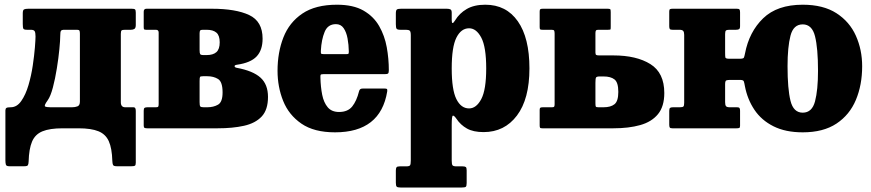

<svg xmlns="http://www.w3.org/2000/svg" viewBox="-20 -558 3790 835"><path d="M505.5 -410.5V-113.5Q505.5 -91.5 524.5 -91.5H559.5Q566.5 -91.5 568.5 -87Q570.5 -82.5 570.5 -75.5V149.5Q570.5 160.5 566.5 162.8Q562.5 165 551.5 165H488Q474 165 471.5 159.2Q469 153.5 468.5 141.5Q467 87 453.2 56.2Q439.5 25.5 408 12.8Q376.5 0 321.5 0H252Q196.5 0 164.8 13Q133 26 119.5 57.5Q106 89 104.5 144.5Q104 156 101.2 160.5Q98.5 165 85.5 165H20.5Q7.5 165 5.5 157.8Q3.5 150.5 3.5 139.5V-77.5Q3.5 -85.5 7.8 -88.5Q12 -91.5 26.5 -91.5Q53.5 -91.5 72.5 -118.8Q91.5 -146 103.8 -187.5Q116 -229 122.5 -273Q129 -317 131.8 -351.8Q134.5 -386.5 134.5 -399Q134.5 -416 130.8 -422.2Q127 -428.5 114 -428.5H97.5Q84.5 -428.5 81.8 -433Q79 -437.5 79 -453.5V-500Q79 -514.5 84.8 -517.2Q90.5 -520 104 -520H552.5Q563.5 -520 567 -517.2Q570.5 -514.5 570.5 -503V-449.5Q570.5 -436.5 564.8 -432.5Q559 -428.5 549.5 -428.5H524.5Q512.5 -428.5 509 -425.8Q505.5 -423 505.5 -410.5ZM260 -428.5Q248 -428.5 245 -423.8Q242 -419 242 -402.5Q242 -383.5 238.2 -344.5Q234.5 -305.5 227.2 -260.5Q220 -215.5 210 -177.5Q200 -139.5 187.5 -122Q170 -98 176.5 -94.8Q183 -91.5 199.5 -91.5H293.5Q306.5 -91.5 317 -95.5Q327.5 -99.5 327.5 -116.5V-411.5Q327.5 -421 325.5 -424.8Q323.5 -428.5 315 -428.5Z M658 -428.5H615.5Q608 -428.5 606.5 -430.8Q605 -433 605 -440.5V-507Q605 -520 617 -520H901Q1005.5 -520 1063.8 -492.5Q1122 -465 1122 -390Q1122 -340 1096 -312.5Q1070 -285 1011 -276.5Q999.5 -275 1000.2 -269.8Q1001 -264.5 1010 -263Q1080 -250 1112.8 -220.5Q1145.5 -191 1145.5 -136.5Q1145.5 -80.5 1118 -51.2Q1090.5 -22 1041.2 -11Q992 0 926.5 0H620.5Q612 0 608.5 -2Q605 -4 605 -12V-76.5Q605 -86.5 608.8 -89Q612.5 -91.5 621.5 -91.5H658.5Q666.5 -91.5 668.2 -94.5Q670 -97.5 670 -105.5V-416.5Q670 -428.5 658 -428.5ZM848 -412.5V-340.5Q848 -327 850.5 -322.8Q853 -318.5 865 -318.5H879Q906.5 -318.5 921 -331.2Q935.5 -344 935.5 -374Q935.5 -404 921 -416.2Q906.5 -428.5 879 -428.5H862Q853 -428.5 850.5 -425.2Q848 -422 848 -412.5ZM848 -205.5V-114Q848 -99.5 850.8 -95.5Q853.5 -91.5 865.5 -91.5H881.5Q908.5 -91.5 928.2 -102.8Q948 -114 948 -156Q948 -202.5 928.2 -214.5Q908.5 -226.5 881.5 -226.5H863Q852 -226.5 850 -223.5Q848 -220.5 848 -205.5Z M1187 -250Q1187 -330 1212.5 -395.2Q1238 -460.5 1295 -499Q1352 -537.5 1445.5 -537.5Q1516.5 -537.5 1560.8 -512Q1605 -486.5 1629 -444.5Q1653 -402.5 1662 -352.5Q1671 -302.5 1671 -253Q1671 -242 1668 -238.8Q1665 -235.5 1653.5 -235.5H1386Q1376 -235.5 1374.5 -232.5Q1373 -229.5 1373.5 -220.5Q1374.5 -179.5 1381.2 -145.8Q1388 -112 1405.2 -91.5Q1422.5 -71 1454.5 -71Q1492.5 -71 1511.8 -95Q1531 -119 1541.5 -161Q1543 -167 1546.5 -170Q1550 -173 1558.5 -173H1651Q1661 -173 1663 -170.8Q1665 -168.5 1664 -160.5Q1635 17.5 1437 17.5Q1346 17.5 1291 -20.2Q1236 -58 1211.5 -119Q1187 -180 1187 -250ZM1389 -322.5H1483.5Q1493.5 -322.5 1495.2 -324Q1497 -325.5 1497 -334.5Q1496.5 -363.5 1491.5 -390.8Q1486.5 -418 1474.5 -435.5Q1462.5 -453 1441 -453Q1405.5 -453 1391.8 -419.2Q1378 -385.5 1375.5 -339Q1375 -329 1376 -325.8Q1377 -322.5 1389 -322.5Z M1701.5 -453V-499Q1701.5 -513.5 1706.2 -516.8Q1711 -520 1724.5 -520H1923Q1934 -520 1939.2 -517Q1944.5 -514 1944.5 -502.5V-471Q1944.5 -445.5 1959 -469Q1977.5 -500 2009.8 -518.8Q2042 -537.5 2090.5 -537.5Q2181.5 -537.5 2232 -465.5Q2282.5 -393.5 2282.5 -260.5Q2282.5 -127.5 2228.2 -55.5Q2174 16.5 2083 16.5Q2038.5 16.5 2010.8 1Q1983 -14.5 1965 -41.5Q1954.5 -56.5 1949.5 -55Q1944.5 -53.5 1944.5 -16V140.5Q1944.5 156.5 1948 161Q1951.5 165.5 1966 165.5H1992Q2002 165.5 2005.8 168.5Q2009.5 171.5 2009.5 182.5V238Q2009.5 251.5 2005.5 254.5Q2001.5 257.5 1987.5 257.5H1722Q1708.5 257.5 1705 253.5Q1701.5 249.5 1701.5 236.5V184Q1701.5 173.5 1704.5 169.5Q1707.5 165.5 1718.5 165.5H1746Q1760 165.5 1763.2 161Q1766.5 156.5 1766.5 140V-404.5Q1766.5 -420.5 1762 -424.5Q1757.5 -428.5 1745.5 -428.5H1721.5Q1708.5 -428.5 1705 -432.8Q1701.5 -437 1701.5 -453ZM1944.5 -260.5Q1944.5 -167.5 1964.8 -127Q1985 -86.5 2020 -86.5Q2051.5 -86.5 2073 -127Q2094.5 -167.5 2094.5 -260.5Q2094.5 -354 2073 -394.5Q2051.5 -435 2020 -435Q1985.5 -435 1965 -394.5Q1944.5 -354 1944.5 -260.5Z M2338.5 0Q2330.5 0 2328.8 -2.5Q2327 -5 2327 -13V-80.5Q2327 -88 2330.5 -89.8Q2334 -91.5 2341 -91.5H2381Q2388.5 -91.5 2390.2 -94.5Q2392 -97.5 2392 -105V-411.5Q2392 -421 2390 -424.8Q2388 -428.5 2379 -428.5H2339.5Q2332 -428.5 2329.5 -430.2Q2327 -432 2327 -440.5V-508Q2327 -516 2330 -518Q2333 -520 2340.5 -520H2621.5Q2631.5 -520 2633.8 -518Q2636 -516 2636 -505V-443Q2636 -432.5 2635.2 -430.5Q2634.5 -428.5 2624 -428.5H2582Q2574 -428.5 2571.8 -425.2Q2569.5 -422 2569.5 -413.5V-329.5Q2569.5 -320.5 2573.5 -318.8Q2577.5 -317 2586.5 -317H2647.5Q2748 -317 2808.5 -279.2Q2869 -241.5 2869 -153.5Q2869 -95 2841.5 -61.5Q2814 -28 2764.2 -14Q2714.5 0 2647.5 0ZM2605 -91.5Q2636 -91.5 2652.5 -104.8Q2669 -118 2669 -158.5Q2669 -199.5 2652.5 -212.5Q2636 -225.5 2605 -225.5H2587.5Q2574.5 -225.5 2572 -220.5Q2569.5 -215.5 2569.5 -197.5V-109.5Q2569.5 -97.5 2571.2 -94.5Q2573 -91.5 2582.5 -91.5Z M2955.5 -111V-406.5Q2955.5 -418.5 2951.2 -423.5Q2947 -428.5 2934.5 -428.5H2905Q2896 -428.5 2893.2 -431.5Q2890.5 -434.5 2890.5 -444V-508Q2890.5 -516.5 2894 -518.2Q2897.5 -520 2905.5 -520H3184.5Q3193.5 -520 3196 -516.8Q3198.5 -513.5 3198.5 -504V-444.5Q3198.5 -434 3194.2 -431.2Q3190 -428.5 3180.5 -428.5H3152.5Q3141.5 -428.5 3137.5 -425.5Q3133.5 -422.5 3133.5 -410.5V-329Q3133.5 -314.5 3134.5 -308.5Q3135.5 -302.5 3151.5 -302.5H3197Q3213 -302.5 3215.2 -307.5Q3217.5 -312.5 3220 -325.5Q3238 -419.5 3299 -478.5Q3360 -537.5 3471 -537.5Q3560.5 -537.5 3617.8 -500.5Q3675 -463.5 3702.2 -402.5Q3729.5 -341.5 3729.5 -270Q3729.5 -188.5 3702.2 -123.5Q3675 -58.5 3617.8 -20.5Q3560.5 17.5 3471 17.5Q3396 17.5 3343.8 -8.8Q3291.5 -35 3261 -80.5Q3230.5 -126 3219.5 -183.5Q3217 -198 3214.8 -204.2Q3212.5 -210.5 3198 -210.5H3157Q3144.5 -210.5 3139 -208.5Q3133.5 -206.5 3133.5 -191.5V-114Q3133.5 -101.5 3137.2 -96.5Q3141 -91.5 3153.5 -91.5H3185.5Q3193.5 -91.5 3196 -88.2Q3198.5 -85 3198.5 -76.5V-11Q3198.5 -3 3194.8 -1.5Q3191 0 3183 0H2904Q2895 0 2892.8 -3.5Q2890.5 -7 2890.5 -16V-76Q2890.5 -86 2894.2 -88.8Q2898 -91.5 2907 -91.5H2936.5Q2948.5 -91.5 2952 -94.8Q2955.5 -98 2955.5 -111ZM3405 -270Q3405 -171.5 3417.8 -119.8Q3430.5 -68 3471 -68Q3511.5 -68 3524.5 -117.2Q3537.5 -166.5 3537.5 -250Q3537.5 -348.5 3524.5 -400.2Q3511.5 -452 3471 -452Q3430.5 -452 3417.8 -402.8Q3405 -353.5 3405 -270Z"/></svg>

Font: Besley* Narrow Heavy
Style: Regular
Weight: 800
Width: 4
Designer: Owen Earl
Foundry: indestructible type*
Version: Version 3.000; ttfautohint (v1.8.3)